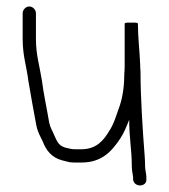

<svg xmlns="http://www.w3.org/2000/svg" viewBox="-20 -503 522 593"><path d="M50 -462V-383C50 -330 61.9 -299.7 68 -251C75.3 -207.5 84.1 -158.9 92 -117C96.9 -92.6 103.6 -84.4 112 -66C122.8 -38 139.6 -16.7 171 -8L195 -2C201 -1.3 207.3 -1 214 -1H231C295.7 -1 325.8 -36.7 352 -76C362.6 -91.9 371.1 -113.2 379 -133C379 -77.4 387 -39.9 387 7C387 20.8 389.1 31.6 391 43V51C393.9 77.4 435.3 75.3 432 49V41C430.8 28.7 428 21 428 7C428 -0.3 427.7 -9 427 -19C420.9 -97.8 414 -199.1 414 -283C413.3 -289 413 -295.7 413 -303C411.4 -343.4 406 -388.9 406 -427V-430C406 -432.7 399 -433.7 385 -433C371.7 -433.7 365 -432.7 365 -430V-298C365 -291.3 364.7 -284 364 -276C364 -240.2 359.4 -205.2 350 -177C340.5 -151 331.6 -118.8 317 -98C299.6 -68.9 277.4 -42 231 -42H214C200.3 -42 196.3 -43.7 182 -47C162 -53 157.1 -64.2 149 -82C142.4 -99.1 136.4 -105 132 -124C124.8 -167.1 114.8 -212.3 109 -257C101.7 -302.6 91 -333.4 91 -383V-462C91 -472.8 81.5 -483 70.5 -483C59.5 -483 50 -472.8 50 -462Z"/></svg>

Font: HoneyBee
Style: SeLit
Weight: 300
Foundry: Cannot Into Space Fonts
Version: Version 0.89